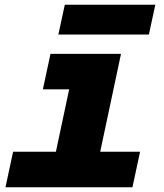

<svg xmlns="http://www.w3.org/2000/svg" viewBox="-20 -786 690 806"><path d="M183 0 302 -560H488L369 0ZM3 0 35 -149H568L536 0ZM160 -411 192 -560H395L363 -411ZM225 -641 252 -766H632L605 -641Z"/></svg>

Font: Azeret Mono Thin ExtraBold
Style: Italic
Weight: 800
Italic angle: -12°
Version: Version 1.002